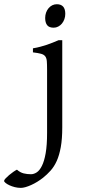

<svg xmlns="http://www.w3.org/2000/svg" viewBox="-137 -663 416 927"><path d="M178.2 -596.2Q178.2 -582.5 173.8 -570.3Q169.4 -558.1 161.9 -549.1Q154.3 -540 144 -534.7Q133.8 -529.3 122.1 -529.3Q100.1 -529.3 90.6 -541.5Q81.1 -553.7 81.1 -576.2Q81.1 -589.8 85.4 -602.1Q89.8 -614.3 97.4 -623.3Q105 -632.3 115.2 -637.5Q125.5 -642.6 137.2 -642.6Q178.2 -642.6 178.2 -596.2ZM163.6 -48.3Q163.6 7.8 156.5 47.1Q149.4 86.4 137 114Q124.5 141.6 107.4 160.6Q90.3 179.7 70.8 195.3Q57.6 205.6 43 214.6Q28.3 223.6 13.7 230.2Q-1 236.8 -13.9 240.5Q-26.9 244.1 -36.1 244.1Q-51.3 244.1 -65.7 240.5Q-80.1 236.8 -91.6 231.4Q-103 226.1 -110.1 220.2Q-117.2 214.4 -117.2 210.4Q-117.2 206.1 -110.1 198.5Q-103 190.9 -93.3 182.6Q-83.5 174.3 -73 167Q-62.5 159.7 -55.2 156.2Q-39.6 169.9 -22.9 174.1Q-6.3 178.2 12.2 178.2Q26.4 178.2 40.3 169.2Q54.2 160.2 65.4 137.7Q76.7 115.2 83.5 76.7Q90.3 38.1 90.3 -21V-327.1Q90.3 -352.1 89.1 -367.2Q87.9 -382.3 81.5 -390.9Q75.2 -399.4 61.3 -403.3Q47.4 -407.2 22 -410.2V-429.7Q42.5 -433.1 58.3 -437.5Q74.2 -441.9 88.6 -446.5Q103 -451.2 116.5 -456.8Q129.9 -462.4 145.5 -468.8H163.6V-48.3Z"/></svg>

Font: Gentium
Style: Regular
Weight: 400
Designer: J. Victor Gaultney
Version: Version 1.03; 2011; OFL 1.1 release